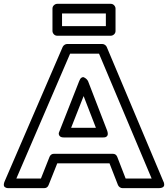

<svg xmlns="http://www.w3.org/2000/svg" viewBox="-84 -954 874 999"><path d="M-60.1 -9.8 242.2 -710Q245.1 -716.3 251.7 -720.7Q258.3 -725.1 265.1 -725.1H448.2Q455.6 -725.1 462.2 -720.5Q468.8 -715.8 471.2 -710L766.1 -9.8Q767.1 -8.3 768.1 -6.1Q769 -3.9 770 2.2Q771 8.3 769.5 12.9Q768.1 17.6 761.5 21.2Q754.9 24.9 743.2 24.9H553.2Q545.9 24.9 539.3 20.3Q532.7 15.6 529.8 8.8L485.8 -104H213.9L168.9 8.8Q162.6 24.9 146 24.9H-37.1Q-38.1 24.9 -39.3 24.9Q-40.5 24.9 -44.4 24.7Q-48.3 24.4 -51.5 23.4Q-54.7 22.5 -58.1 20Q-61.5 17.6 -63 14.2Q-64.5 10.7 -64 4.4Q-63.5 -2 -60.1 -9.8ZM1 -24.9H128.9L173.8 -138.2Q180.7 -153.8 196.8 -153.8H502.9Q519.5 -153.8 525.9 -138.2L569.8 -24.9H705.1L431.2 -674.8H280.8ZM189 -793V-909.2Q189 -919.9 196.8 -927Q204.6 -934.1 213.9 -934.1H492.2Q502.9 -934.1 510 -926.3Q517.1 -918.5 517.1 -909.2V-793Q517.1 -782.2 509.3 -775.1Q501.5 -768.1 492.2 -768.1H213.9Q203.1 -768.1 196 -775.9Q189 -783.7 189 -793ZM226.1 -272.9 328.1 -532.2Q333 -544.9 339.6 -549.6Q346.2 -554.2 352.1 -551.8Q357.9 -549.3 363 -545.2Q368.2 -541 371.1 -536.6L374 -532.2L474.1 -272.9Q479.5 -255.4 474.4 -247.8Q469.2 -240.2 460 -239.3L451.2 -238.8H249Q231.4 -238.8 225.6 -247.3Q219.7 -255.9 222.7 -264.6ZM238.8 -817.9H466.8V-883.8H238.8ZM286.1 -289.1H415L351.1 -454.1Z"/></svg>

Font: Trueno Bold Outline
Style: Regular
Weight: 700
Width: 6
Designer: Julieta Ulanovsky
Foundry: Julieta Ulanovsky
Version: Version 3.001b | FøM Fix